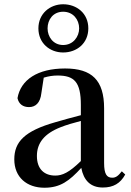

<svg xmlns="http://www.w3.org/2000/svg" viewBox="-20 -864 613 900"><path d="M276 -653C229 -653 203 -692 203 -731C203 -772 229 -809 276 -809C323 -809 351 -772 351 -731C351 -692 323 -653 276 -653ZM276 -618C340 -618 394 -661 394 -731C394 -802 339 -844 276 -844C214 -844 160 -800 160 -731C160 -661 214 -618 276 -618ZM462 15C511 15 544 -4 567 -46L551 -61C533 -38 522 -31 506 -31C481 -31 468 -47 468 -100V-356C468 -488 411 -543 285 -543C156 -543 77 -490 62 -404C68 -376 88 -362 116 -362C145 -362 169 -380 174 -428L185 -500C208 -507 229 -510 250 -510C328 -510 359 -480 359 -372V-324C318 -313 275 -302 239 -291C95 -250 47 -199 47 -117C47 -33 106 16 188 16C263 16 305 -16 361 -77C372 -19 404 15 462 15ZM359 -109C304 -55 272 -41 239 -41C188 -41 153 -71 153 -133C153 -194 188 -238 265 -268C290 -278 324 -288 359 -297Z"/></svg>

Font: GenKiMin2 TW SB
Style: Regular
Weight: 600
Version: Version 2.100;PS 2.1;hotconv 16.6.51;makeotf.lib2.5.65220 DE